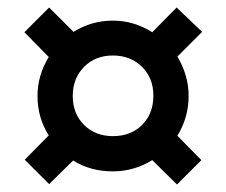

<svg xmlns="http://www.w3.org/2000/svg" viewBox="-20 -621 603 512"><path d="M386 -194Q337 -164 281 -164Q221 -164 175 -193L111 -130L46 -195L110 -260Q80 -307 80 -365Q80 -420 110 -469L45 -535L111 -601L176 -536Q224 -566 281 -566Q337 -566 386 -535L451 -601L519 -536L453 -470Q467 -447 475 -420.5Q483 -394 483 -365Q483 -308 453 -259L517 -194L452 -129ZM281 -258Q329 -258 359 -288Q389 -318 389 -366Q389 -413 358.5 -443Q328 -473 281 -473Q234 -473 204 -442.5Q174 -412 174 -365Q174 -318 204 -288Q234 -258 281 -258Z"/></svg>

Font: Noto Sans Mono SemiCondensed
Style: Bold
Weight: 700
Width: 4
Designer: Monotype Design Team
Foundry: Monotype Imaging Inc.
Version: Version 2.014